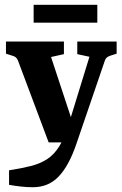

<svg xmlns="http://www.w3.org/2000/svg" viewBox="-20 -597 512 805"><path d="M18 117Q70 109 109.5 99Q149 89 178 70Q207 51 228.5 16.5Q250 -18 267 -73L355 -359L304 -370V-423H469V-372L441 -363Q433 -360 428 -356Q423 -352 420 -344L300 7Q269 98 226 143Q183 188 118 188Q93 188 66.5 185Q40 182 18 178ZM263 0H184L55 -344Q49 -359 33 -363L5 -372V-423H248V-370L194 -358L293 -58ZM121 -577H388V-502H121Z"/></svg>

Font: Rasa
Style: Regular
Weight: 400
Designer: Anna Giedrys (Yrsa+Rasa design), David Brezina (Yrsa art-direction, Rasa art-direction, design)
Foundry: Rosetta Type Foundry
Version: Version 2.004